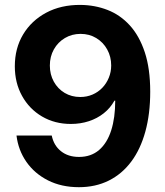

<svg xmlns="http://www.w3.org/2000/svg" viewBox="-20 -759 679 790"><path d="M304.7 11.2Q232.9 11.2 177.5 -16.8Q122.1 -44.9 88.6 -93Q55.2 -141.1 47.9 -201.2H192.9Q201.2 -160.6 230.7 -137Q260.3 -113.3 305.2 -113.3Q354.5 -113.3 387.7 -141.8Q420.9 -170.4 437.5 -222.4Q454.1 -274.4 454.1 -344.7H450.7Q434.1 -314.5 407 -293Q379.9 -271.5 345.5 -260.3Q311 -249 271.5 -249Q205.1 -249 152.8 -279.8Q100.6 -310.5 70.8 -364.3Q41 -418 41 -486.3Q41 -560.5 75.2 -617.4Q109.4 -674.3 170.2 -706.8Q231 -739.3 311 -738.8Q370.6 -738.3 422.6 -718Q474.6 -697.8 513.9 -654.8Q553.2 -611.8 575.7 -544.2Q598.1 -476.6 598.1 -381.8Q598.1 -290.5 578.1 -217.8Q558.1 -145 520 -94Q481.9 -43 427.5 -15.9Q373 11.2 304.7 11.2ZM310.1 -359.9Q337.4 -359.9 360.6 -369.9Q383.8 -379.9 400.9 -397.7Q418 -415.5 427.7 -439.2Q437.5 -462.9 437.5 -489.7Q437.5 -525.9 421.1 -555.4Q404.8 -585 376.2 -602.3Q347.7 -619.6 311.5 -619.6Q275.9 -619.6 247.1 -602.5Q218.3 -585.4 201.7 -555.9Q185.1 -526.4 185.1 -489.3Q185.1 -452.6 201.4 -423.1Q217.8 -393.6 246.1 -376.7Q274.4 -359.9 310.1 -359.9Z"/></svg>

Font: Inter 20pt
Style: Bold
Weight: 700
Version: Version 4.001;git-66647c0bb